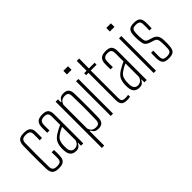

<svg xmlns="http://www.w3.org/2000/svg" viewBox="-53 -1475 2350 2350"><g transform="rotate(-45 1122.0 -300.0)"><path d="M62 -98Q61 -155 60 -222.5Q59 -290 59.5 -361.5Q60 -433 62 -501Q64 -557 90 -581.5Q116 -606 177 -606Q238 -606 265 -582Q292 -558 292 -502Q292 -480 292.5 -456Q293 -432 291 -404H251Q253 -433 252.5 -457.5Q252 -482 252 -505Q252 -544 234 -558Q216 -572 177 -572Q137 -572 120 -557Q103 -542 102 -504Q100 -411 100 -305Q100 -199 102 -95Q103 -57 121 -42.5Q139 -28 177 -28Q216 -28 234 -42Q252 -56 252 -95Q252 -119 252.5 -143Q253 -167 251 -197H291Q293 -172 293 -144Q293 -116 292 -98Q290 -43 264 -18.5Q238 6 177 6Q116 6 90 -18.5Q64 -43 62 -98Z M475 5Q428 5 402.5 -21.5Q377 -48 374 -97Q373 -112 372.5 -123.5Q372 -135 373 -151Q375 -201 393.5 -239.5Q412 -278 466 -311Q486 -324 513 -337.5Q540 -351 562 -361V-504Q562 -540 547 -556Q532 -572 494 -572Q463 -572 443 -558.5Q423 -545 421 -509Q420 -479 420 -451.5Q420 -424 421 -404H382Q381 -433 380.5 -457Q380 -481 381 -502Q383 -555 409 -580.5Q435 -606 497 -606Q557 -606 579.5 -580.5Q602 -555 602 -499V0H562V-50H557Q547 -26 529 -10.5Q511 5 475 5ZM479 -28Q540 -28 562 -92V-327Q542 -319 521 -308Q500 -297 469 -275Q436 -252 424.5 -218.5Q413 -185 413 -150Q413 -136 413 -122.5Q413 -109 414 -99Q416 -67 433.5 -47.5Q451 -28 479 -28Z M723 200V-600H764V-550H774Q788 -579 808 -592.5Q828 -606 863 -606Q910 -606 932.5 -582Q955 -558 956 -503Q957 -469 957.5 -415.5Q958 -362 958 -301.5Q958 -241 957.5 -186.5Q957 -132 956 -97Q955 -42 932 -18Q909 6 862 6Q829 6 809 -7Q789 -20 774 -50H764V200ZM854 -28Q886 -28 900 -43.5Q914 -59 915 -95Q917 -172 918 -226Q919 -280 918.5 -322.5Q918 -365 917 -407.5Q916 -450 915 -505Q914 -541 900.5 -556.5Q887 -572 855 -572Q818 -572 796.5 -556Q775 -540 764 -505V-95Q776 -58 797.5 -43Q819 -28 854 -28Z M1057 -738V-800H1137V-738ZM1077 0V-600H1117V0Z M1359 6Q1301 6 1279 -17.5Q1257 -41 1257 -99V-566H1217V-600H1259V-770H1301L1299 -600H1398V-566H1297V-95Q1297 -56 1308.5 -42Q1320 -28 1361 -28Q1377 -28 1387 -29Q1397 -30 1410 -32V1Q1398 3 1385.5 4.5Q1373 6 1359 6Z M1572 5Q1525 5 1499.5 -21.5Q1474 -48 1471 -97Q1470 -112 1469.5 -123.5Q1469 -135 1470 -151Q1472 -201 1490.5 -239.5Q1509 -278 1563 -311Q1583 -324 1610 -337.5Q1637 -351 1659 -361V-504Q1659 -540 1644 -556Q1629 -572 1591 -572Q1560 -572 1540 -558.5Q1520 -545 1518 -509Q1517 -479 1517 -451.5Q1517 -424 1518 -404H1479Q1478 -433 1477.5 -457Q1477 -481 1478 -502Q1480 -555 1506 -580.5Q1532 -606 1594 -606Q1654 -606 1676.5 -580.5Q1699 -555 1699 -499V0H1659V-50H1654Q1644 -26 1626 -10.5Q1608 5 1572 5ZM1576 -28Q1637 -28 1659 -92V-327Q1639 -319 1618 -308Q1597 -297 1566 -275Q1533 -252 1521.5 -218.5Q1510 -185 1510 -150Q1510 -136 1510 -122.5Q1510 -109 1511 -99Q1513 -67 1530.5 -47.5Q1548 -28 1576 -28Z M1800 -738V-800H1880V-738ZM1820 0V-600H1860V0Z M2079 6Q2018 6 1995.5 -18.5Q1973 -43 1971 -98Q1970 -122 1970.5 -144Q1971 -166 1972 -197H2010Q2009 -167 2009 -141Q2009 -115 2009 -95Q2009 -57 2024.5 -42.5Q2040 -28 2079 -28Q2119 -28 2136 -42.5Q2153 -57 2154 -95Q2156 -143 2154 -182Q2153 -228 2143 -248.5Q2133 -269 2101 -279L2057 -293Q2023 -304 2005 -319.5Q1987 -335 1980.5 -362Q1974 -389 1972 -433Q1971 -456 1971 -470.5Q1971 -485 1972 -502Q1974 -558 1998 -582Q2022 -606 2082 -606Q2141 -606 2165.5 -582Q2190 -558 2191 -500Q2191 -489 2191 -459Q2191 -429 2189 -404H2151Q2153 -433 2152.5 -459.5Q2152 -486 2152 -505Q2152 -543 2137 -557.5Q2122 -572 2082 -572Q2044 -572 2029 -558Q2014 -544 2012 -504Q2011 -491 2010.5 -472Q2010 -453 2011 -438Q2013 -395 2020 -368Q2027 -341 2063 -330L2107 -317Q2153 -304 2173.5 -273.5Q2194 -243 2194 -181Q2194 -156 2194 -139.5Q2194 -123 2192 -97Q2189 -42 2165.5 -18Q2142 6 2079 6Z"/></g></svg>

Font: Big Shoulders Text Thin
Style: Regular
Weight: 100
Designer: Patric King
Foundry: XO Type Co
Version: Version 1.000; ttfautohint (v1.8.2)